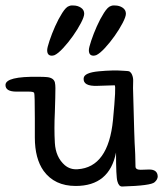

<svg xmlns="http://www.w3.org/2000/svg" viewBox="-68 -661 595 700"><path d="M104 -458ZM239 -611Q239 -600 227 -577Q215 -554 198 -530Q181 -506 162.5 -486Q144 -466 131 -460Q125 -458 121 -458Q104 -458 104 -478Q104 -487 112.5 -512.5Q121 -538 133 -565Q145 -592 159 -614Q173 -636 184 -639Q189 -641 192 -641Q195 -641 199 -641Q215 -641 227 -633Q239 -625 239 -611ZM391 -611Q391 -600 379 -577Q367 -554 350 -530Q333 -506 314.5 -486Q296 -466 283 -460Q277 -458 273 -458Q256 -458 256 -478Q256 -487 264.5 -512.5Q273 -538 285 -565Q297 -592 311 -614Q325 -636 336 -639Q341 -641 344 -641Q347 -641 351 -641Q367 -641 379 -633Q391 -625 391 -611ZM-48 -351Q-48 -383 73 -381Q91 -381 102 -380Q127 -378 132 -361Q134 -352 134 -340Q134 -312 132 -252Q129 -192 132 -140Q135 -88 168 -59Q188 -42 215 -44Q327 -51 344 -224Q356 -350 350 -350Q345 -350 287 -348Q234 -346 237 -376Q239 -396 292 -401Q345 -406 382 -403Q401 -402 403 -401Q411 -396 414 -387Q418 -377 417.5 -365Q417 -353 417 -340Q422 -141 424 -119Q425 -111 426 -54Q426 -42 445 -42Q445 -42 476 -43Q506 -43 507 -18Q507 -7 496 3Q483 16 377 19Q365 19 360 0Q355 -16 355 -105Q331 17 208 17Q131 17 91 -38Q59 -83 59 -160Q59 -160 59 -229Q59 -318 56.5 -322.5Q54 -327 37 -327H-8Q-48 -327 -48 -351Z"/></svg>

Font: Scratch Savers
Style: Book
Weight: 400
Designer: Pablo Impallari, Rodrigo Fuenzalida, Brenda Gallo
Foundry: Pablo Impallari, Rodrigo Fuenzalida, Brenda Gallo
Version: Version 4.0b1